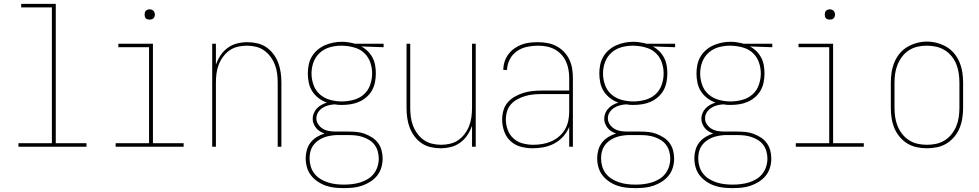

<svg xmlns="http://www.w3.org/2000/svg" viewBox="-20 -755 5040 988"><path d="M75 0V-18H247V-717H89V-735H267V-18H425V0Z M575 0V-18H747V-512H589V-530H767V-18H925V0ZM750 -654Q745 -654 739.5 -655.5Q734 -657 730.5 -660.5Q727 -664 725.5 -669.5Q724 -675 724 -680Q724 -685 725.5 -690.5Q727 -696 730.5 -699.5Q734 -703 739.5 -705Q745 -707 750 -707Q755 -707 760.5 -705Q766 -703 769.5 -699.5Q773 -696 775 -690.5Q777 -685 777 -680Q777 -675 775 -669.5Q773 -664 769.5 -660.5Q766 -657 760.5 -655.5Q755 -654 750 -654Z M1072 0V-530H1091V-422Q1100 -448 1115 -470.5Q1130 -493 1152 -509Q1174 -525 1200.5 -531.5Q1227 -538 1253 -538Q1279 -538 1304.5 -532Q1330 -526 1351 -511.5Q1372 -497 1387.5 -476Q1403 -455 1412 -431Q1421 -407 1424.5 -381.5Q1428 -356 1428 -330V0H1409V-330Q1409 -353 1406 -376.5Q1403 -400 1394.5 -422Q1386 -444 1372 -463Q1358 -482 1339 -495.5Q1320 -509 1296.5 -514.5Q1273 -520 1250 -520Q1227 -520 1203.5 -514.5Q1180 -509 1161 -495.5Q1142 -482 1128 -463Q1114 -444 1105.5 -422Q1097 -400 1094 -376.5Q1091 -353 1091 -330V0Z M1750 213Q1726 213 1702.5 210.5Q1679 208 1657 200.5Q1635 193 1615 179.5Q1595 166 1580.5 147.5Q1566 129 1559.5 106Q1553 83 1553 59Q1553 38 1559 16.5Q1565 -5 1578.5 -22Q1592 -39 1611 -50.5Q1630 -62 1650 -68Q1638 -72 1626.5 -79Q1615 -86 1607 -96Q1599 -106 1594 -118.5Q1589 -131 1589 -144Q1589 -159 1595 -173Q1601 -187 1611 -197.5Q1621 -208 1634.5 -215.5Q1648 -223 1662 -227Q1639 -235 1619.5 -250Q1600 -265 1587 -285Q1574 -305 1569 -329Q1564 -353 1564 -377Q1564 -399 1568.5 -421.5Q1573 -444 1584.5 -463.5Q1596 -483 1613.5 -498Q1631 -513 1651.5 -522Q1672 -531 1694.5 -535.5Q1717 -540 1739 -540Q1754 -540 1768 -538Q1782 -536 1796 -533L1805 -530H1954V-512L1839 -516Q1858 -506 1873 -491Q1888 -476 1897.5 -457.5Q1907 -439 1910.5 -418.5Q1914 -398 1914 -377Q1914 -354 1909.5 -331.5Q1905 -309 1894 -289.5Q1883 -270 1865.5 -255Q1848 -240 1827.5 -231Q1807 -222 1784.5 -218.5Q1762 -215 1739 -215Q1730 -215 1721 -215.5Q1712 -216 1702 -218Q1686 -217 1670 -213Q1654 -209 1640 -200Q1626 -191 1617 -177Q1608 -163 1608 -146Q1608 -129 1618 -114.5Q1628 -100 1643 -91.5Q1658 -83 1675 -80.5Q1692 -78 1709 -78Q1711 -78 1713 -78Q1715 -78 1717 -78Q1719 -78 1721.5 -78Q1724 -78 1727 -78H1773Q1794 -78 1815.5 -76Q1837 -74 1857 -66.5Q1877 -59 1895 -47.5Q1913 -36 1925.5 -19Q1938 -2 1943.5 19Q1949 40 1949 61Q1949 85 1942 108Q1935 131 1920.5 149Q1906 167 1885.5 180Q1865 193 1843 200.5Q1821 208 1797.5 210.5Q1774 213 1750 213ZM1739 -233Q1769 -233 1799 -241Q1829 -249 1851.5 -268.5Q1874 -288 1884.5 -317.5Q1895 -347 1895 -377Q1895 -405 1886 -432Q1877 -459 1857.5 -479Q1838 -499 1811 -508Q1784 -517 1756 -519L1739 -520Q1739 -520 1738.5 -520Q1738 -520 1737 -520Q1707 -520 1678 -512Q1649 -504 1626.5 -484Q1604 -464 1593.5 -435.5Q1583 -407 1583 -377Q1583 -347 1593.5 -317.5Q1604 -288 1627 -268.5Q1650 -249 1679.5 -241Q1709 -233 1739 -233ZM1750 195Q1771 195 1792 192.5Q1813 190 1833 184Q1853 178 1871.5 167Q1890 156 1903 139.5Q1916 123 1922.5 102.5Q1929 82 1929 61Q1929 43 1924 24.5Q1919 6 1908 -9Q1897 -24 1881 -34Q1865 -44 1847 -50Q1829 -56 1810.5 -58Q1792 -60 1773 -60H1727Q1723 -60 1718.5 -60Q1714 -60 1710 -60Q1693 -59 1676.5 -56Q1660 -53 1644 -46.5Q1628 -40 1614 -29.5Q1600 -19 1590.5 -5Q1581 9 1577 25.5Q1573 42 1573 60Q1573 81 1579 101.5Q1585 122 1598 138.5Q1611 155 1629 166Q1647 177 1667 183.5Q1687 190 1708 192.5Q1729 195 1750 195Q1750 195 1750 195Q1750 195 1750 195Z M2247 8Q2221 8 2195.5 2Q2170 -4 2149 -18.5Q2128 -33 2112.5 -54Q2097 -75 2088 -99Q2079 -123 2075.5 -148.5Q2072 -174 2072 -200V-530H2091V-200Q2091 -177 2094 -153.5Q2097 -130 2105.5 -108Q2114 -86 2128 -67Q2142 -48 2161 -34.5Q2180 -21 2203.5 -15.5Q2227 -10 2250 -10Q2273 -10 2296.5 -15.5Q2320 -21 2339 -34.5Q2358 -48 2372 -67Q2386 -86 2394.5 -108Q2403 -130 2406 -153.5Q2409 -177 2409 -200V-530H2428V0H2409V-108Q2400 -82 2385 -59.5Q2370 -37 2348 -21Q2326 -5 2299.5 1.5Q2273 8 2247 8Z M2721 8Q2690 8 2660 0Q2630 -8 2607.5 -28.5Q2585 -49 2574.5 -79Q2564 -109 2564 -139Q2564 -163 2570.5 -186.5Q2577 -210 2592.5 -228Q2608 -246 2629.5 -258Q2651 -270 2673.5 -277Q2696 -284 2720 -286.5Q2744 -289 2768 -289H2909V-355Q2909 -376 2905 -398Q2901 -420 2892 -439.5Q2883 -459 2867.5 -475.5Q2852 -492 2832.5 -502Q2813 -512 2791.5 -516Q2770 -520 2748 -520Q2720 -520 2692 -514Q2664 -508 2640.5 -492Q2617 -476 2603.5 -450Q2590 -424 2589 -395H2570Q2570 -417 2576.5 -437.5Q2583 -458 2596 -475.5Q2609 -493 2626.5 -505.5Q2644 -518 2664 -525.5Q2684 -533 2705.5 -535.5Q2727 -538 2748 -538Q2773 -538 2797 -533.5Q2821 -529 2842.5 -518Q2864 -507 2881.5 -489Q2899 -471 2909.5 -449Q2920 -427 2924 -403Q2928 -379 2928 -355V0H2909V-102Q2898 -75 2878.5 -53Q2859 -31 2833 -17Q2807 -3 2778.5 2.5Q2750 8 2721 8ZM2724 -10Q2748 -10 2771.5 -14Q2795 -18 2816.5 -27.5Q2838 -37 2856.5 -52.5Q2875 -68 2887 -88.5Q2899 -109 2904 -132.5Q2909 -156 2909 -180V-271H2768Q2747 -271 2725.5 -269Q2704 -267 2683.5 -261Q2663 -255 2644 -245Q2625 -235 2610.5 -219.5Q2596 -204 2589.5 -183Q2583 -162 2583 -141Q2583 -113 2592.5 -87Q2602 -61 2622.5 -42.5Q2643 -24 2670 -17Q2697 -10 2724 -10Z M3250 213Q3226 213 3202.5 210.5Q3179 208 3157 200.5Q3135 193 3115 179.5Q3095 166 3080.5 147.5Q3066 129 3059.5 106Q3053 83 3053 59Q3053 38 3059 16.5Q3065 -5 3078.5 -22Q3092 -39 3111 -50.5Q3130 -62 3150 -68Q3138 -72 3126.5 -79Q3115 -86 3107 -96Q3099 -106 3094 -118.5Q3089 -131 3089 -144Q3089 -159 3095 -173Q3101 -187 3111 -197.5Q3121 -208 3134.5 -215.5Q3148 -223 3162 -227Q3139 -235 3119.5 -250Q3100 -265 3087 -285Q3074 -305 3069 -329Q3064 -353 3064 -377Q3064 -399 3068.5 -421.5Q3073 -444 3084.5 -463.5Q3096 -483 3113.5 -498Q3131 -513 3151.5 -522Q3172 -531 3194.5 -535.5Q3217 -540 3239 -540Q3254 -540 3268 -538Q3282 -536 3296 -533L3305 -530H3454V-512L3339 -516Q3358 -506 3373 -491Q3388 -476 3397.5 -457.5Q3407 -439 3410.5 -418.5Q3414 -398 3414 -377Q3414 -354 3409.5 -331.5Q3405 -309 3394 -289.5Q3383 -270 3365.5 -255Q3348 -240 3327.5 -231Q3307 -222 3284.5 -218.5Q3262 -215 3239 -215Q3230 -215 3221 -215.5Q3212 -216 3202 -218Q3186 -217 3170 -213Q3154 -209 3140 -200Q3126 -191 3117 -177Q3108 -163 3108 -146Q3108 -129 3118 -114.5Q3128 -100 3143 -91.5Q3158 -83 3175 -80.5Q3192 -78 3209 -78Q3211 -78 3213 -78Q3215 -78 3217 -78Q3219 -78 3221.5 -78Q3224 -78 3227 -78H3273Q3294 -78 3315.5 -76Q3337 -74 3357 -66.5Q3377 -59 3395 -47.5Q3413 -36 3425.5 -19Q3438 -2 3443.5 19Q3449 40 3449 61Q3449 85 3442 108Q3435 131 3420.5 149Q3406 167 3385.5 180Q3365 193 3343 200.5Q3321 208 3297.5 210.5Q3274 213 3250 213ZM3239 -233Q3269 -233 3299 -241Q3329 -249 3351.5 -268.5Q3374 -288 3384.5 -317.5Q3395 -347 3395 -377Q3395 -405 3386 -432Q3377 -459 3357.5 -479Q3338 -499 3311 -508Q3284 -517 3256 -519L3239 -520Q3239 -520 3238.5 -520Q3238 -520 3237 -520Q3207 -520 3178 -512Q3149 -504 3126.5 -484Q3104 -464 3093.5 -435.5Q3083 -407 3083 -377Q3083 -347 3093.5 -317.5Q3104 -288 3127 -268.5Q3150 -249 3179.5 -241Q3209 -233 3239 -233ZM3250 195Q3271 195 3292 192.5Q3313 190 3333 184Q3353 178 3371.5 167Q3390 156 3403 139.5Q3416 123 3422.5 102.5Q3429 82 3429 61Q3429 43 3424 24.5Q3419 6 3408 -9Q3397 -24 3381 -34Q3365 -44 3347 -50Q3329 -56 3310.5 -58Q3292 -60 3273 -60H3227Q3223 -60 3218.5 -60Q3214 -60 3210 -60Q3193 -59 3176.5 -56Q3160 -53 3144 -46.5Q3128 -40 3114 -29.5Q3100 -19 3090.5 -5Q3081 9 3077 25.5Q3073 42 3073 60Q3073 81 3079 101.5Q3085 122 3098 138.5Q3111 155 3129 166Q3147 177 3167 183.5Q3187 190 3208 192.5Q3229 195 3250 195Q3250 195 3250 195Q3250 195 3250 195Z M3750 213Q3726 213 3702.5 210.5Q3679 208 3657 200.5Q3635 193 3615 179.5Q3595 166 3580.5 147.5Q3566 129 3559.5 106Q3553 83 3553 59Q3553 38 3559 16.5Q3565 -5 3578.5 -22Q3592 -39 3611 -50.5Q3630 -62 3650 -68Q3638 -72 3626.5 -79Q3615 -86 3607 -96Q3599 -106 3594 -118.5Q3589 -131 3589 -144Q3589 -159 3595 -173Q3601 -187 3611 -197.5Q3621 -208 3634.5 -215.5Q3648 -223 3662 -227Q3639 -235 3619.5 -250Q3600 -265 3587 -285Q3574 -305 3569 -329Q3564 -353 3564 -377Q3564 -399 3568.5 -421.5Q3573 -444 3584.5 -463.5Q3596 -483 3613.5 -498Q3631 -513 3651.5 -522Q3672 -531 3694.5 -535.5Q3717 -540 3739 -540Q3754 -540 3768 -538Q3782 -536 3796 -533L3805 -530H3954V-512L3839 -516Q3858 -506 3873 -491Q3888 -476 3897.5 -457.5Q3907 -439 3910.5 -418.5Q3914 -398 3914 -377Q3914 -354 3909.5 -331.5Q3905 -309 3894 -289.5Q3883 -270 3865.5 -255Q3848 -240 3827.5 -231Q3807 -222 3784.5 -218.5Q3762 -215 3739 -215Q3730 -215 3721 -215.5Q3712 -216 3702 -218Q3686 -217 3670 -213Q3654 -209 3640 -200Q3626 -191 3617 -177Q3608 -163 3608 -146Q3608 -129 3618 -114.5Q3628 -100 3643 -91.5Q3658 -83 3675 -80.5Q3692 -78 3709 -78Q3711 -78 3713 -78Q3715 -78 3717 -78Q3719 -78 3721.5 -78Q3724 -78 3727 -78H3773Q3794 -78 3815.5 -76Q3837 -74 3857 -66.5Q3877 -59 3895 -47.5Q3913 -36 3925.5 -19Q3938 -2 3943.5 19Q3949 40 3949 61Q3949 85 3942 108Q3935 131 3920.5 149Q3906 167 3885.5 180Q3865 193 3843 200.5Q3821 208 3797.5 210.5Q3774 213 3750 213ZM3739 -233Q3769 -233 3799 -241Q3829 -249 3851.5 -268.5Q3874 -288 3884.5 -317.5Q3895 -347 3895 -377Q3895 -405 3886 -432Q3877 -459 3857.5 -479Q3838 -499 3811 -508Q3784 -517 3756 -519L3739 -520Q3739 -520 3738.5 -520Q3738 -520 3737 -520Q3707 -520 3678 -512Q3649 -504 3626.5 -484Q3604 -464 3593.5 -435.5Q3583 -407 3583 -377Q3583 -347 3593.5 -317.5Q3604 -288 3627 -268.5Q3650 -249 3679.5 -241Q3709 -233 3739 -233ZM3750 195Q3771 195 3792 192.5Q3813 190 3833 184Q3853 178 3871.5 167Q3890 156 3903 139.5Q3916 123 3922.5 102.5Q3929 82 3929 61Q3929 43 3924 24.5Q3919 6 3908 -9Q3897 -24 3881 -34Q3865 -44 3847 -50Q3829 -56 3810.5 -58Q3792 -60 3773 -60H3727Q3723 -60 3718.5 -60Q3714 -60 3710 -60Q3693 -59 3676.5 -56Q3660 -53 3644 -46.5Q3628 -40 3614 -29.5Q3600 -19 3590.5 -5Q3581 9 3577 25.5Q3573 42 3573 60Q3573 81 3579 101.5Q3585 122 3598 138.5Q3611 155 3629 166Q3647 177 3667 183.5Q3687 190 3708 192.5Q3729 195 3750 195Q3750 195 3750 195Q3750 195 3750 195Z M4075 0V-18H4247V-512H4089V-530H4267V-18H4425V0ZM4250 -654Q4245 -654 4239.5 -655.5Q4234 -657 4230.5 -660.5Q4227 -664 4225.5 -669.5Q4224 -675 4224 -680Q4224 -685 4225.5 -690.5Q4227 -696 4230.5 -699.5Q4234 -703 4239.5 -705Q4245 -707 4250 -707Q4255 -707 4260.5 -705Q4266 -703 4269.5 -699.5Q4273 -696 4275 -690.5Q4277 -685 4277 -680Q4277 -675 4275 -669.5Q4273 -664 4269.5 -660.5Q4266 -657 4260.5 -655.5Q4255 -654 4250 -654Z M4750 8Q4724 8 4697.5 2.5Q4671 -3 4648.5 -17Q4626 -31 4609 -51.5Q4592 -72 4582 -96.5Q4572 -121 4568 -147.5Q4564 -174 4564 -200V-330Q4564 -356 4568 -382.5Q4572 -409 4582 -433.5Q4592 -458 4609 -479Q4626 -500 4649 -513.5Q4672 -527 4698 -534Q4724 -541 4750 -541Q4776 -541 4802 -534Q4828 -527 4851 -513.5Q4874 -500 4891 -479Q4908 -458 4918 -433.5Q4928 -409 4932 -382.5Q4936 -356 4936 -330V-200Q4936 -174 4932 -147.5Q4928 -121 4918 -96.5Q4908 -72 4891 -51.5Q4874 -31 4851.5 -17Q4829 -3 4802.5 2.5Q4776 8 4750 8ZM4750 -10Q4774 -10 4797.5 -15Q4821 -20 4841.5 -33Q4862 -46 4877 -65Q4892 -84 4901 -106Q4910 -128 4913.5 -152Q4917 -176 4917 -200V-330Q4917 -354 4913.5 -378Q4910 -402 4901 -424.5Q4892 -447 4876.5 -466Q4861 -485 4840.5 -497.5Q4820 -510 4796 -515Q4772 -520 4748 -520Q4724 -520 4700.5 -514.5Q4677 -509 4657 -496Q4637 -483 4622.5 -464Q4608 -445 4599 -423Q4590 -401 4586.5 -377.5Q4583 -354 4583 -330V-200Q4583 -176 4586.5 -152Q4590 -128 4599 -106Q4608 -84 4623 -65Q4638 -46 4658.5 -33Q4679 -20 4702.5 -15Q4726 -10 4750 -10Z"/></svg>

Font: iosevka_custom_sans_ss08 Thin
Style: Regular
Weight: 100
Designer: Belleve Invis
Foundry: Belleve Invis
Version: Version 10.3.0; ttfautohint (v1.8.3)